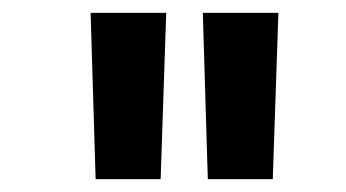

<svg xmlns="http://www.w3.org/2000/svg" viewBox="-20 -692 540 300"><path d="M296.9 -671.9H415L406.2 -412.1H304.7ZM121.6 -671.9H239.7L231 -412.1H129.4Z"/></svg>

Font: InconsolataGo
Style: Bold
Weight: 700
Designer: Raph Levien, Kirill Tkachev(cyreal.org)
Foundry: Raph Levien, Kirill Tkachev(cyreal.org)
Version: Version 1.015; ttfautohint (v0.92) -l 8 -r 50 -G 200 -x 14 -